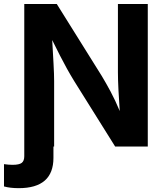

<svg xmlns="http://www.w3.org/2000/svg" viewBox="-58 -748 840 980"><path d="M-37.6 203.6V89.8Q-13.2 93.3 5.9 93.3Q40 93.3 53 83.3Q65.9 73.2 65.9 49.3V-727.5H231.9L461.9 -359.4Q483.4 -323.7 506.3 -281Q529.3 -238.3 553.2 -181.2Q549.3 -234.9 546.6 -288.8Q543.9 -342.8 543.9 -378.4V-727.5H696.3V0H529.8L320.8 -334Q300.8 -366.7 283.7 -397.5Q266.6 -428.2 248.8 -463.1Q231 -498 208.5 -543.5Q212.4 -477.5 215.3 -422.1Q218.3 -366.7 218.3 -334.5V0H214.8V57.6Q214.8 212.4 37.6 212.4Q-6.3 212.4 -37.6 203.6Z"/></svg>

Font: Inter-Bold
Style: Bold
Weight: 700
Designer: Rasmus Andersson
Foundry: rsms
Version: Version 4.000;git-a52131595